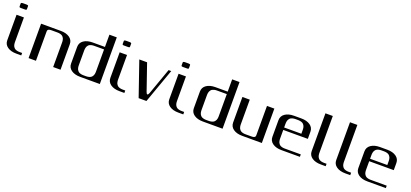

<svg xmlns="http://www.w3.org/2000/svg" viewBox="39 -1926 6546 3061"><g transform="rotate(20 3311.5 -396.0)"><path d="M166.5 -771V-729Q166.5 -716.8 161.6 -712.6Q156.7 -708.5 135.3 -708.5H72.8Q52.2 -708.5 46.9 -712.6Q41.5 -716.8 41.5 -729V-771Q42 -778.3 43 -781.5Q43.9 -784.7 51 -788.1Q58.1 -791.5 72.8 -791.5H135.3Q149.9 -791.5 157 -788.6Q164.1 -785.6 165 -782.5Q166 -779.3 166.5 -771ZM166.5 -583.5V-172.9Q166.5 -159.7 167 -149.9Q167.5 -140.1 170.2 -125.5Q172.9 -110.8 177.7 -100.3Q182.6 -89.8 191.9 -78.1Q201.2 -66.4 213.9 -58.8Q226.6 -51.3 246.6 -46.4Q266.6 -41.5 291.5 -41.5H333.5V0H250Q156.2 0 98.9 -40.3Q41.5 -80.6 41.5 -149.9V-583.5Z M458 -583.5H791.5Q885.3 -583.5 942.6 -543.2Q1000 -502.9 1000 -433.1V0H875V-410.6Q875 -423.8 874.5 -433.3Q874 -442.9 871.3 -457.5Q868.7 -472.2 863.8 -482.7Q858.9 -493.2 849.6 -505.1Q840.3 -517.1 827.6 -524.4Q814.9 -531.7 794.9 -536.6Q774.9 -541.5 750 -541.5H666.5Q652.3 -541.5 645.3 -541.3Q638.2 -541 626.5 -540Q614.7 -539.1 608.6 -536.4Q602.5 -533.7 595.7 -529.3Q588.9 -524.9 585.9 -517.6Q583 -510.3 583 -500V0H458Z M1666.5 -791.5V0H1333Q1239.3 0 1181.9 -40.3Q1124.5 -80.6 1124.5 -149.9V-433.1Q1124.5 -502.9 1181.9 -543.2Q1239.3 -583.5 1333 -583.5H1541.5V-791.5ZM1541.5 -541.5H1374.5Q1349.6 -541.5 1329.6 -536.6Q1309.6 -531.7 1296.9 -524.4Q1284.2 -517.1 1274.9 -505.1Q1265.6 -493.2 1260.7 -482.7Q1255.9 -472.2 1253.2 -457.5Q1250.5 -442.9 1250 -433.3Q1249.5 -423.8 1249.5 -410.6V-172.9Q1249.5 -159.7 1250 -149.9Q1250.5 -140.1 1253.2 -125.5Q1255.9 -110.8 1260.7 -100.3Q1265.6 -89.8 1274.9 -78.1Q1284.2 -66.4 1296.9 -58.8Q1309.6 -51.3 1329.6 -46.4Q1349.6 -41.5 1374.5 -41.5H1416.5Q1441.4 -41.5 1461.4 -46.4Q1481.4 -51.3 1494.1 -58.8Q1506.8 -66.4 1516.1 -78.1Q1525.4 -89.8 1530.3 -100.3Q1535.2 -110.8 1537.8 -125.5Q1540.5 -140.1 1541 -149.9Q1541.5 -159.7 1541.5 -172.9Z M1916 -771V-729Q1916 -716.8 1911.1 -712.6Q1906.2 -708.5 1884.8 -708.5H1822.3Q1801.8 -708.5 1796.4 -712.6Q1791 -716.8 1791 -729V-771Q1791.5 -778.3 1792.5 -781.5Q1793.5 -784.7 1800.5 -788.1Q1807.6 -791.5 1822.3 -791.5H1884.8Q1899.4 -791.5 1906.5 -788.6Q1913.6 -785.6 1914.6 -782.5Q1915.5 -779.3 1916 -771ZM1916 -583.5V-172.9Q1916 -159.7 1916.5 -149.9Q1917 -140.1 1919.7 -125.5Q1922.4 -110.8 1927.2 -100.3Q1932.1 -89.8 1941.4 -78.1Q1950.7 -66.4 1963.4 -58.8Q1976.1 -51.3 1996.1 -46.4Q2016.1 -41.5 2041 -41.5H2083V0H1999.5Q1905.8 0 1848.4 -40.3Q1791 -80.6 1791 -149.9V-583.5Z M2462.4 -137.7 2621.1 -583.5H2666L2457.5 0H2325.2L2124 -583.5H2256.3L2410.2 -137.7Q2421.9 -103.5 2436 -103.5Q2449.7 -103.5 2462.4 -137.7Z M2915.5 -771V-729Q2915.5 -716.8 2910.6 -712.6Q2905.8 -708.5 2884.3 -708.5H2821.8Q2801.3 -708.5 2795.9 -712.6Q2790.5 -716.8 2790.5 -729V-771Q2791 -778.3 2792 -781.5Q2793 -784.7 2800 -788.1Q2807.1 -791.5 2821.8 -791.5H2884.3Q2898.9 -791.5 2906 -788.6Q2913.1 -785.6 2914.1 -782.5Q2915 -779.3 2915.5 -771ZM2915.5 -583.5V-172.9Q2915.5 -159.7 2916 -149.9Q2916.5 -140.1 2919.2 -125.5Q2921.9 -110.8 2926.8 -100.3Q2931.6 -89.8 2940.9 -78.1Q2950.2 -66.4 2962.9 -58.8Q2975.6 -51.3 2995.6 -46.4Q3015.6 -41.5 3040.5 -41.5H3082.5V0H2999Q2905.3 0 2847.9 -40.3Q2790.5 -80.6 2790.5 -149.9V-583.5Z M3749 -791.5V0H3415.5Q3321.8 0 3264.4 -40.3Q3207 -80.6 3207 -149.9V-433.1Q3207 -502.9 3264.4 -543.2Q3321.8 -583.5 3415.5 -583.5H3624V-791.5ZM3624 -541.5H3457Q3432.1 -541.5 3412.1 -536.6Q3392.1 -531.7 3379.4 -524.4Q3366.7 -517.1 3357.4 -505.1Q3348.1 -493.2 3343.3 -482.7Q3338.4 -472.2 3335.7 -457.5Q3333 -442.9 3332.5 -433.3Q3332 -423.8 3332 -410.6V-172.9Q3332 -159.7 3332.5 -149.9Q3333 -140.1 3335.7 -125.5Q3338.4 -110.8 3343.3 -100.3Q3348.1 -89.8 3357.4 -78.1Q3366.7 -66.4 3379.4 -58.8Q3392.1 -51.3 3412.1 -46.4Q3432.1 -41.5 3457 -41.5H3499Q3523.9 -41.5 3543.9 -46.4Q3564 -51.3 3576.7 -58.8Q3589.4 -66.4 3598.6 -78.1Q3607.9 -89.8 3612.8 -100.3Q3617.7 -110.8 3620.4 -125.5Q3623 -140.1 3623.5 -149.9Q3624 -159.7 3624 -172.9Z M4415.5 -583.5V0H4082Q3988.3 0 3930.9 -40.3Q3873.5 -80.6 3873.5 -149.9V-583.5H3998.5V-172.9Q3998.5 -159.7 3999 -149.9Q3999.5 -140.1 4002.2 -125.5Q4004.9 -110.8 4009.8 -100.3Q4014.6 -89.8 4023.9 -78.1Q4033.2 -66.4 4045.9 -58.8Q4058.6 -51.3 4078.6 -46.4Q4098.6 -41.5 4123.5 -41.5H4207Q4221.2 -41.5 4228.3 -41.7Q4235.4 -42 4247.1 -43Q4258.8 -43.9 4264.9 -46.6Q4271 -49.3 4277.8 -54Q4284.7 -58.6 4287.6 -65.9Q4290.5 -73.2 4290.5 -83.5V-583.5Z M5082 -312.5H4665V-172.9Q4665 -159.7 4665.5 -149.9Q4666 -140.1 4668.7 -125.5Q4671.4 -110.8 4676.3 -100.3Q4681.2 -89.8 4690.4 -78.1Q4699.7 -66.4 4712.4 -58.8Q4725.1 -51.3 4745.1 -46.4Q4765.1 -41.5 4790 -41.5H5061V0H4748.5Q4654.8 0 4597.4 -40.3Q4540 -80.6 4540 -149.9V-433.1Q4540 -502.9 4597.4 -543.2Q4654.8 -583.5 4748.5 -583.5H4873.5Q4967.3 -583.5 5024.7 -543.2Q5082 -502.9 5082 -433.1ZM4665 -354H4957V-410.6Q4957 -423.8 4956.5 -433.3Q4956.1 -442.9 4953.4 -457.5Q4950.7 -472.2 4945.8 -482.7Q4940.9 -493.2 4931.6 -505.1Q4922.4 -517.1 4909.7 -524.4Q4897 -531.7 4877 -536.6Q4856.9 -541.5 4832 -541.5H4790Q4765.1 -541.5 4745.1 -536.6Q4725.1 -531.7 4712.4 -524.4Q4699.7 -517.1 4690.4 -505.1Q4681.2 -493.2 4676.3 -482.7Q4671.4 -472.2 4668.7 -457.5Q4666 -442.9 4665.5 -433.3Q4665 -423.8 4665 -410.6Z M5331.5 -791.5V-172.9Q5331.5 -159.7 5332 -149.9Q5332.5 -140.1 5335.2 -125.5Q5337.9 -110.8 5342.8 -100.3Q5347.7 -89.8 5356.9 -78.1Q5366.2 -66.4 5378.9 -58.8Q5391.6 -51.3 5411.6 -46.4Q5431.6 -41.5 5456.5 -41.5H5498.5V0H5415Q5321.3 0 5263.9 -40.3Q5206.5 -80.6 5206.5 -149.9V-791.5Z M5748 -791.5V-172.9Q5748 -159.7 5748.5 -149.9Q5749 -140.1 5751.7 -125.5Q5754.4 -110.8 5759.3 -100.3Q5764.2 -89.8 5773.4 -78.1Q5782.7 -66.4 5795.4 -58.8Q5808.1 -51.3 5828.1 -46.4Q5848.1 -41.5 5873 -41.5H5915V0H5831.5Q5737.8 0 5680.4 -40.3Q5623 -80.6 5623 -149.9V-791.5Z M6540 -312.5H6123V-172.9Q6123 -159.7 6123.5 -149.9Q6124 -140.1 6126.7 -125.5Q6129.4 -110.8 6134.3 -100.3Q6139.2 -89.8 6148.4 -78.1Q6157.7 -66.4 6170.4 -58.8Q6183.1 -51.3 6203.1 -46.4Q6223.1 -41.5 6248 -41.5H6519V0H6206.5Q6112.8 0 6055.4 -40.3Q5998 -80.6 5998 -149.9V-433.1Q5998 -502.9 6055.4 -543.2Q6112.8 -583.5 6206.5 -583.5H6331.5Q6425.3 -583.5 6482.7 -543.2Q6540 -502.9 6540 -433.1ZM6123 -354H6415V-410.6Q6415 -423.8 6414.6 -433.3Q6414.1 -442.9 6411.4 -457.5Q6408.7 -472.2 6403.8 -482.7Q6398.9 -493.2 6389.6 -505.1Q6380.4 -517.1 6367.7 -524.4Q6355 -531.7 6335 -536.6Q6314.9 -541.5 6290 -541.5H6248Q6223.1 -541.5 6203.1 -536.6Q6183.1 -531.7 6170.4 -524.4Q6157.7 -517.1 6148.4 -505.1Q6139.2 -493.2 6134.3 -482.7Q6129.4 -472.2 6126.7 -457.5Q6124 -442.9 6123.5 -433.3Q6123 -423.8 6123 -410.6Z"/></g></svg>

Font: Gputeks
Style: Bold
Weight: 600
Width: 8
Version: Version 0.9